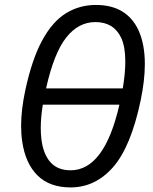

<svg xmlns="http://www.w3.org/2000/svg" viewBox="-20 -766 636 796"><path d="M272.5 11Q185.5 11 135.2 -39Q85 -89 72 -180Q67.5 -210 67.5 -244Q67.5 -311 85 -392.5Q113 -522 155.5 -599.5Q198 -677 253.8 -711.2Q309.5 -745.5 377.5 -745.5Q505 -745.5 554 -641Q580.5 -583 580.5 -500.5Q580.5 -433 563 -349Q522.5 -157 448.8 -73Q375 11 272.5 11ZM375.5 -674.5Q305 -674.5 254.2 -610Q203.5 -545.5 171 -399.5H489Q499.5 -462.5 499.5 -511Q499.5 -572 482.5 -609Q451.5 -674.5 375.5 -674.5ZM272.5 -60Q413 -60 475 -332H157.5Q149 -279.5 149 -235.5Q149 -212 151.5 -190.5Q158.5 -129 188.2 -94.5Q218 -60 272.5 -60Z"/></svg>

Font: Heraclito
Style: Italic
Weight: 400
Italic angle: -12°
Designer: Kostas Bartsokas (font) & Cristiano Sobral (main changes)
Foundry: Kostas Bartsokas (font) & Cristiano Sobral (main changes)
Version: Version 1.00;July 8, 2020;FontCreator 13.0.0.2655 64-bit